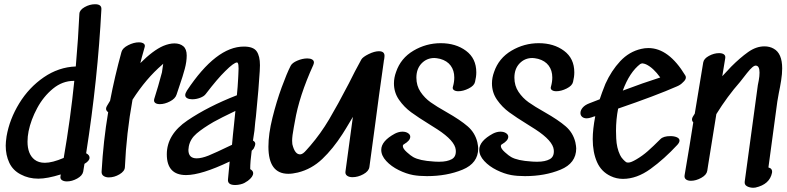

<svg xmlns="http://www.w3.org/2000/svg" viewBox="-20 -877 3719 907"><path d="M192 -108Q227 -108 281 -131Q313 -316 331 -495H329Q275 -495 230 -458Q185 -421 155.5 -366Q126 -311 115 -257Q110 -232 110 -208Q110 -149 143 -123Q162 -108 192 -108ZM429 -857Q460 -857 459 -834Q442 -504 387 -153Q403 -145 403 -132Q403 -117 379 -103L373 -66Q369 -47 344.5 -33.5Q320 -20 296 -20Q281 -20 272 -26.5Q263 -33 266 -46Q266 -51 267 -53Q203 -33 161 -33Q115 -33 78 -53Q41 -72 24 -108Q7 -144 7 -189Q7 -205 11 -233Q25 -314 71 -389Q117 -464 187 -512Q257 -560 338 -563Q350 -700 355 -812Q356 -830 380 -843.5Q404 -857 429 -857Z M804 -672Q830 -672 846 -658.5Q862 -645 862 -615Q862 -586 853 -552Q844 -518 828 -472L814 -430Q808 -411 783 -398Q758 -385 735 -385Q720 -385 712.5 -391.5Q705 -398 709 -411Q727 -467 745 -535Q749 -566 751 -576L747 -572Q670 -506 606 -406Q577 -247 570 -87Q569 -68 544.5 -53.5Q520 -39 494 -39Q479 -39 469 -46Q459 -53 460 -67Q468 -211 491 -347Q481 -354 481 -363Q481 -369 485 -376L500 -401Q522 -516 554 -632Q559 -650 585.5 -663.5Q612 -677 636 -677Q651 -677 659 -671Q667 -665 663 -653Q647 -597 643 -579Q703 -639 751 -660Q780 -672 804 -672Z M870 -169Q870 -129 909 -129Q932 -129 965 -142Q995 -154 1076 -193Q1078 -218 1080.5 -241.5Q1083 -265 1085 -284L1092 -353Q1023 -320 989 -301Q939 -272 909 -246.5Q879 -221 872 -186Q870 -174 870 -169ZM1208 -569 1207 -541Q1203 -468 1189 -327Q1186 -307 1182 -260Q1178 -231 1175 -213Q1186 -207 1186 -197Q1186 -190 1179 -176L1175 -171L1169 -165Q1162 -114 1162 -78Q1176 -70 1176 -59Q1176 -42 1151 -23Q1144 -18 1135 -13Q1128 -9 1115.5 -6Q1103 -3 1091 -3Q1054 -3 1057 -30L1065 -114Q931 -50 859 -50Q768 -50 768 -148Q768 -242 865.5 -308Q963 -374 1099 -427Q1103 -466 1105 -506Q1105 -514 1106 -526Q1107 -538 1107 -553Q1107 -572 1104 -578L1101 -582H1100Q1085 -582 1044 -541Q1007 -505 952 -433Q944 -422 925.5 -415Q907 -408 888 -408Q874 -408 864.5 -413Q855 -418 855 -428Q855 -436 863 -449Q1001 -657 1132 -657Q1177 -657 1192.5 -634.5Q1208 -612 1208 -569Z M1770 -635Q1800 -635 1796 -607Q1796 -604 1795 -598Q1794 -592 1793 -589V-587Q1783 -520 1770.5 -426.5Q1758 -333 1751 -280L1725 -88Q1722 -68 1696.5 -54Q1671 -40 1645 -40Q1629 -40 1619.5 -47Q1610 -54 1612 -67Q1623 -153 1647 -325L1637 -308Q1611 -264 1598 -244Q1553 -174 1502.5 -126Q1452 -78 1387 -62Q1362 -56 1342 -56Q1248 -56 1248 -184Q1248 -244 1267 -320.5Q1286 -397 1310.5 -464Q1335 -531 1353 -566Q1360 -580 1384.5 -590.5Q1409 -601 1432 -601Q1446 -601 1454.5 -596Q1463 -591 1463 -582Q1463 -578 1460 -570Q1393 -423 1373 -303L1368 -276Q1360 -234 1360 -212Q1360 -201 1361 -196Q1373 -145 1400 -148Q1411 -149 1426.5 -167Q1442 -185 1446 -189Q1495 -246 1535 -313.5Q1575 -381 1628 -483Q1655 -538 1687 -596Q1694 -608 1721.5 -621.5Q1749 -635 1770 -635Z M2090 -347Q2155 -310 2189.5 -280Q2224 -250 2235 -205Q2239 -185 2239 -176Q2239 -106 2165 -75.5Q2091 -45 1997 -45Q1960 -45 1932 -50Q1899 -56 1863.5 -73.5Q1828 -91 1804.5 -116.5Q1781 -142 1781 -169Q1781 -211 1846 -246Q1864 -255 1881 -255Q1897 -255 1907.5 -248Q1918 -241 1918 -231Q1918 -213 1889 -196Q1883 -193 1883 -187Q1883 -175 1902 -158Q1921 -141 1932 -135Q1962 -118 2028 -114Q2036 -113 2056 -113Q2092 -113 2114 -125Q2136 -137 2133 -169Q2129 -212 2046 -266L2008 -290Q1956 -322 1922.5 -346.5Q1889 -371 1865 -405.5Q1841 -440 1841 -483Q1841 -510 1851 -537Q1873 -602 1933 -637.5Q1993 -673 2062 -673Q2133 -673 2181.5 -637Q2230 -601 2230 -535Q2230 -514 2224 -490Q2220 -472 2194 -459Q2168 -446 2145 -446Q2131 -446 2123.5 -452Q2116 -458 2120 -469Q2126 -490 2126 -511Q2126 -544 2109 -567Q2092 -590 2059 -599Q2041 -603 2032 -603Q1996 -603 1971.5 -577.5Q1947 -552 1947 -510Q1947 -472 1966.5 -443Q1986 -414 2014 -394Q2042 -374 2090 -347Z M2553 -347Q2618 -310 2652.5 -280Q2687 -250 2698 -205Q2702 -185 2702 -176Q2702 -106 2628 -75.5Q2554 -45 2460 -45Q2423 -45 2395 -50Q2362 -56 2326.5 -73.5Q2291 -91 2267.5 -116.5Q2244 -142 2244 -169Q2244 -211 2309 -246Q2327 -255 2344 -255Q2360 -255 2370.5 -248Q2381 -241 2381 -231Q2381 -213 2352 -196Q2346 -193 2346 -187Q2346 -175 2365 -158Q2384 -141 2395 -135Q2425 -118 2491 -114Q2499 -113 2519 -113Q2555 -113 2577 -125Q2599 -137 2596 -169Q2592 -212 2509 -266L2471 -290Q2419 -322 2385.5 -346.5Q2352 -371 2328 -405.5Q2304 -440 2304 -483Q2304 -510 2314 -537Q2336 -602 2396 -637.5Q2456 -673 2525 -673Q2596 -673 2644.5 -637Q2693 -601 2693 -535Q2693 -514 2687 -490Q2683 -472 2657 -459Q2631 -446 2608 -446Q2594 -446 2586.5 -452Q2579 -458 2583 -469Q2589 -490 2589 -511Q2589 -544 2572 -567Q2555 -590 2522 -599Q2504 -603 2495 -603Q2459 -603 2434.5 -577.5Q2410 -552 2410 -510Q2410 -472 2429.5 -443Q2449 -414 2477 -394Q2505 -374 2553 -347Z M2922 -449Q3020 -486 3099 -511Q3066 -557 3032 -573Q3025 -576 3018.5 -577Q3012 -578 3011 -578Q3012 -577 3009.5 -576Q3007 -575 3005 -575Q2954 -536 2922 -449ZM3043 -650Q3139 -650 3217 -521Q3220 -517 3220 -511Q3220 -500 3206 -488Q3195 -476 3178 -469Q3078 -425 2900 -364Q2890 -313 2890 -259Q2890 -234 2891 -223Q2893 -178 2909 -145Q2914 -134 2923.5 -124Q2933 -114 2938 -111Q2941 -109 2948 -109Q2955 -109 2964.5 -113Q2974 -117 2986 -124Q3015 -141 3040 -163Q3065 -185 3100 -220Q3114 -234 3147 -234Q3165 -234 3177.5 -228.5Q3190 -223 3190 -213Q3190 -204 3180 -193Q3118 -126 3053 -79Q2988 -32 2923 -32Q2892 -32 2865 -45Q2820 -66 2800 -112Q2780 -158 2780 -220Q2780 -266 2792 -328L2784 -326L2776 -323Q2761 -318 2752 -318Q2738 -318 2730 -325Q2722 -332 2722 -343Q2722 -356 2732.5 -368.5Q2743 -381 2764 -389L2813 -408Q2822 -436 2840 -481Q2868 -543 2910 -588Q2952 -633 3009 -646Q3025 -650 3043 -650Z M3675 -554Q3675 -528 3670 -496.5Q3665 -465 3659 -437L3652 -397L3610 -86Q3630 -81 3627 -61Q3616 -6 3549 9L3539 10Q3522 10 3509 3Q3496 -4 3498 -19Q3540 -323 3560 -475Q3561 -479 3564.5 -498Q3568 -517 3568 -534Q3568 -566 3551 -567Q3538 -569 3508.5 -531.5Q3479 -494 3476 -490Q3416 -422 3364 -338Q3340 -192 3326 -102L3321 -70Q3318 -51 3293 -37Q3268 -23 3244 -23Q3229 -23 3220.5 -29.5Q3212 -36 3214 -49Q3240 -202 3255 -299Q3249 -305 3249 -313Q3249 -318 3252 -324Q3255 -329 3257.5 -333Q3260 -337 3262 -340L3302 -582Q3305 -600 3329 -613Q3353 -626 3377 -626Q3392 -626 3400 -620Q3408 -614 3406 -602Q3401 -569 3392 -517L3434 -562Q3476 -604 3514 -631Q3552 -658 3591 -658Q3616 -658 3635 -647Q3675 -625 3675 -554Z"/></svg>

Font: Sedgwick Ave
Style: Regular
Weight: 400
Designer: Kevin Burke, Pedro Vergani
Foundry: Google, Inc.
Version: Version 1.000